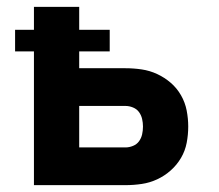

<svg xmlns="http://www.w3.org/2000/svg" viewBox="-20 -540 640 560"><path d="M79 0V-390H24V-453H79V-520H211V-453H300V-390H211V-341H346Q370 -341 393.5 -337.5Q417 -334 438.5 -324Q460 -314 478 -298.5Q496 -283 508 -262Q520 -241 524.5 -217.5Q529 -194 529 -171Q529 -147 524.5 -123.5Q520 -100 508 -79.5Q496 -59 478 -43Q460 -27 438.5 -17Q417 -7 393.5 -3.5Q370 0 346 0ZM346 -110Q357 -110 368 -114.5Q379 -119 385.5 -128Q392 -137 394.5 -148Q397 -159 397 -171Q397 -182 394.5 -193Q392 -204 385.5 -213Q379 -222 368 -226.5Q357 -231 346 -231H211V-110Z"/></svg>

Font: Iosevka Custom XBdEx
Style: Regular
Weight: 800
Width: 7
Monospace: yes
Designer: Belleve Invis
Foundry: Belleve Invis
Version: Version 11.2.4; ttfautohint (v1.8.4)